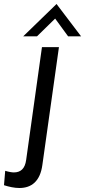

<svg xmlns="http://www.w3.org/2000/svg" viewBox="-105 -729 426 961"><path d="M-8 212C53 212 96 178 107 97L190 -493H105L26 71C20 116 -2 134 -36 134C-44 134 -59 132 -79 126L-85 198C-60 206 -33 212 -8 212ZM11 -547H80L171 -636L236 -547H301L178 -709Z"/></svg>

Font: HK Grotesk
Style: Italic
Weight: 400
Italic angle: -16°
Designer: Alfredo Marco Pradil
Foundry: Hanken Design Co.
Version: Version 3.001;FEAKit 1.0